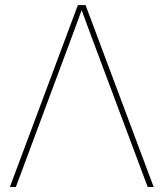

<svg xmlns="http://www.w3.org/2000/svg" viewBox="-20 -748 655 768"><path d="M19.5 0 291.5 -727.5H322.3L594.7 0H570.8L359.9 -563.5Q345.2 -602.5 330.8 -641.6Q316.4 -680.7 302.2 -719.7H311Q296.9 -680.7 282.5 -641.6Q268.1 -602.5 253.4 -563.5L43.5 0Z"/></svg>

Font: Inter 24pt Thin
Style: Regular
Weight: 250
Designer: Rasmus Andersson
Foundry: rsms
Version: Version 4.001;git-66647c0bb